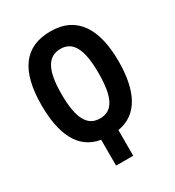

<svg xmlns="http://www.w3.org/2000/svg" viewBox="-175 -828 850 932"><g transform="rotate(-30 250.0 -362.0)"><path d="M201 -145V0H297V-144C416 -163 465 -274 465 -433C465 -611 401 -724 250 -724C106 -724 34 -629 34 -434C34 -277 81 -164 201 -145ZM249 -237C179 -237 145 -296 145 -433C145 -565 178 -626 250 -626C319 -626 352 -567 352 -433C352 -294 319 -237 249 -237Z"/></g></svg>

Font: Noto Sans Mono ExtraCondensed SemiBold
Style: Regular
Weight: 600
Width: 2
Designer: Monotype Design Team
Foundry: Monotype Imaging Inc.
Version: Version 2.014